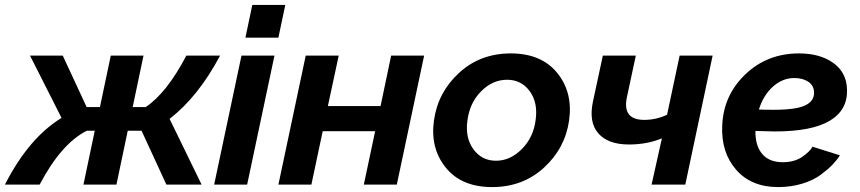

<svg xmlns="http://www.w3.org/2000/svg" viewBox="-60 -750 3493 780"><path d="M-40 0Q57 -190 190 -271L62 -524H195L292 -315H346L390 -524H523L479 -315H532Q618 -373 697 -524H834Q746 -358 629 -267L759 0H616L515 -219H459L413 0H279L325 -219H293Q189 -167 101 0Z M965 -730H1099L1071 -597H937ZM921 -524H1055L944 0H810Z M1071 0 1182 -524H1316L1272 -319H1486L1529 -524H1663L1552 0H1418L1464 -217H1251L1205 0Z M1939 10Q1815 10 1751 -69Q1687 -148 1703 -261Q1719 -375 1805 -454Q1891 -533 2015 -533Q2139 -533 2203.5 -454Q2268 -375 2252 -261Q2236 -148 2150 -69Q2064 10 1939 10ZM2116 -262Q2126 -333 2092 -379.5Q2058 -426 2000 -426Q1941 -426 1894.5 -379Q1848 -332 1839 -261Q1829 -191 1863 -144Q1897 -97 1955 -97Q2013 -97 2060 -144.5Q2107 -192 2116 -262Z M2587 0 2629 -188Q2569 -163 2495 -163Q2410 -163 2370.5 -208.5Q2331 -254 2349 -338L2389 -524H2523L2487 -356Q2467 -263 2557 -263Q2606 -263 2650 -284L2701 -524H2835L2724 0Z M3120 -91Q3167 -91 3198.5 -112.5Q3230 -134 3241 -154L3352 -119Q3341 -101 3323 -82Q3305 -63 3275 -40.5Q3245 -18 3199.5 -4Q3154 10 3101 10Q2992 10 2930.5 -60.5Q2869 -131 2874 -240Q2879 -363 2968 -448Q3057 -533 3186 -533Q3271 -533 3325 -494.5Q3379 -456 3381 -387Q3384 -303 3311 -259.5Q3238 -216 3088 -216Q3065 -216 3009 -218Q3008 -158 3036.5 -124.5Q3065 -91 3120 -91ZM3167 -433Q3119 -433 3080 -398Q3041 -363 3023 -305Q3043 -304 3083 -304Q3174 -304 3211.5 -322Q3249 -340 3247 -376Q3246 -403 3223.5 -418Q3201 -433 3167 -433Z"/></svg>

Font: Raleway-v4020
Style: Bold Italic
Weight: 700
Italic angle: -12°
Designer: Matt McInerney, Pablo Impallari, Rodrigo Fuenzalida
Foundry: Matt McInerney, Pablo Impallari, Rodrigo Fuenzalida
Version: Version 4.020;PS 004.020;hotconv 1.0.88;makeotf.lib2.5.64775